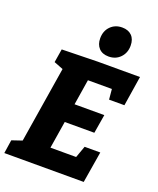

<svg xmlns="http://www.w3.org/2000/svg" viewBox="-176 -1051 948 1152"><g transform="rotate(20 298.5 -475.0)"><path d="M434 -200H534L501 0H-6L7 -86L72 -108L150 -593L91 -616L105 -702L333 -707H603L573 -516H475L469 -582H316L290 -419H480L460 -299H271L243 -125H407ZM383 -758Q343 -758 321 -781.5Q299 -805 299 -844Q299 -891 328 -920.5Q357 -950 402 -950Q441 -950 463.5 -927.5Q486 -905 486 -864Q486 -818 457 -788Q428 -758 383 -758Z"/></g></svg>

Font: Bitter ExtraBold
Style: Italic
Weight: 800
Italic angle: -9°
Designer: Sol Matas, and Bitter project Authors
Foundry: Sol Matas
Version: Version 2.001